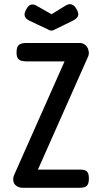

<svg xmlns="http://www.w3.org/2000/svg" viewBox="-20 -886 489 916"><path d="M89 10Q70 10 56.5 -0.5Q43 -11 43 -30Q43 -38 45 -44.5Q47 -51 50 -57L288 -593H108Q94 -593 82.5 -596Q71 -599 65 -608Q59 -617 59 -635Q59 -655 64.5 -664.5Q70 -674 80.5 -677.5Q91 -681 105 -681H360Q376 -681 387.5 -671Q399 -661 402 -646Q405 -637 403.5 -627.5Q402 -618 398 -611L161 -77H360Q374 -77 384 -74Q394 -71 399 -62Q404 -53 404 -34Q404 -15 398.5 -5.5Q393 4 383 7Q373 10 358 10ZM226 -818 294 -860Q303 -865 311 -866Q319 -867 328 -862Q337 -857 346 -841Q357 -822 352 -809.5Q347 -797 327 -787L241 -745Q237 -743 233.5 -741.5Q230 -740 225 -740Q220 -740 216.5 -741.5Q213 -743 210 -745L123 -786Q103 -795 98.5 -808Q94 -821 104 -839Q113 -856 121.5 -861Q130 -866 138.5 -864.5Q147 -863 154 -859Z"/></svg>

Font: Fredoka Condensed
Style: Regular
Weight: 400
Width: 3
Designer: Ben Nathan
Foundry: Milena B. Brandão, Ben Nathan
Version: Version 2.001